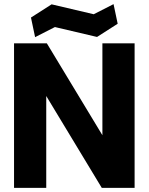

<svg xmlns="http://www.w3.org/2000/svg" viewBox="-20 -910 720 930"><path d="M48 0V-700H207L476 -255V-700H632V0H473L204 -445V0ZM150 -730 130 -825 230 -889 434 -841 530 -890 550 -795 450 -731 246 -779Z"/></svg>

Font: Tektur
Style: Bold
Weight: 700
Designer: Adam Jagosz
Foundry: Adam Jagosz
Version: Version 1.005;gftools[0.9.30]